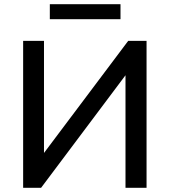

<svg xmlns="http://www.w3.org/2000/svg" viewBox="-20 -901 813 921"><path d="M91 0V-705H191V-150H178L595 -705H683V0H582V-556H594L177 0ZM219 -809V-881H558V-809Z"/></svg>

Font: NunitoSans_10ptSemiBold
Style: Regular
Weight: 600
Designer: Vernon Adams
Foundry: Vernon Adams
Version: Version 3.101;gftools[0.9.27]